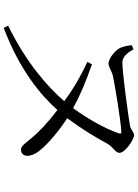

<svg xmlns="http://www.w3.org/2000/svg" viewBox="127 -849 746 1040"><g transform="rotate(90 500.0 -329.0)"><path d="M225 -670C227 -642 233 -624 238 -610C249 -584 294 -544 324 -544C345 -544 363 -561 393 -568C434 -577 636 -611 693 -613C704 -613 706 -610 702 -599C680 -534 629 -438 566 -352C499 -389 421 -422 328 -454L315 -429C402 -389 472 -346 528 -304C449 -212 317 -97 119 0L131 24C359 -62 497 -178 576 -267C650 -210 697 -165 732 -122C763 -84 771 -70 793 -70C809 -70 824 -83 824 -103C824 -124 815 -146 798 -168C761 -216 683 -280 620 -320C677 -396 723 -472 757 -535C775 -569 808 -581 808 -603C808 -633 738 -682 711 -682C695 -682 684 -664 660 -660C609 -651 365 -617 315 -619C282 -621 261 -655 247 -679Z"/></g></svg>

Font: Source Han Serif AKR9
Style: Regular
Weight: 400
Designer: Ryoko NISHIZUKA 西塚涼子 (kana & ideographs); Frank Grießhammer (Latin, Greek & Cyrillic); Sandoll Communications 산돌커뮤니케이션, 
Foundry: Adobe Systems Incorporated
Version: Version 1.005;hotconv 1.0.107;makeotfexe 2.5.65593